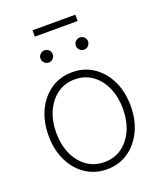

<svg xmlns="http://www.w3.org/2000/svg" viewBox="-151 -913 854 1019"><g transform="rotate(-20 276.5 -403.5)"><path d="M276.9 10.3Q209 10.3 156.5 -25.1Q104 -60.5 74.5 -122.3Q44.9 -184.1 44.9 -263.2Q44.9 -343.3 74.5 -405Q104 -466.8 156.5 -502.2Q209 -537.6 276.9 -537.6Q344.7 -537.6 397 -502.2Q449.2 -466.8 479 -405Q508.8 -343.3 508.8 -263.2Q508.8 -184.1 479 -122.3Q449.2 -60.5 397.2 -25.1Q345.2 10.3 276.9 10.3ZM276.9 -30.3Q333.5 -30.3 375.7 -60.5Q418 -90.8 441.4 -143.6Q464.8 -196.3 464.8 -263.2Q464.8 -330.6 441.4 -383.3Q418 -436 375.7 -466.6Q333.5 -497.1 276.9 -497.1Q220.7 -497.1 178.2 -466.6Q135.7 -436 112.1 -383.3Q88.4 -330.6 88.4 -263.2Q88.4 -196.3 112.1 -143.6Q135.7 -90.8 178.2 -60.5Q220.7 -30.3 276.9 -30.3ZM378.9 -627.9Q364.7 -627.9 354.5 -638.2Q344.2 -648.4 344.2 -662.6Q344.2 -676.8 354.5 -686.8Q364.7 -696.8 378.9 -696.8Q393.1 -696.8 403.1 -686.8Q413.1 -676.8 413.1 -662.6Q413.1 -648.4 403.1 -638.2Q393.1 -627.9 378.9 -627.9ZM179.2 -627.9Q165 -627.9 154.8 -638.2Q144.5 -648.4 144.5 -662.6Q144.5 -676.8 154.8 -686.8Q165 -696.8 179.2 -696.8Q193.4 -696.8 203.4 -686.8Q213.4 -676.8 213.4 -662.6Q213.4 -648.4 203.4 -638.2Q193.4 -627.9 179.2 -627.9ZM397.9 -818.4V-782.7H156.2V-818.4Z"/></g></svg>

Font: Inter 24pt ExtraLight
Style: Regular
Weight: 250
Designer: Rasmus Andersson
Foundry: rsms
Version: Version 4.001;git-66647c0bb